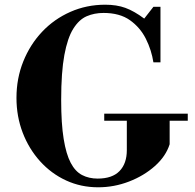

<svg xmlns="http://www.w3.org/2000/svg" viewBox="-20 -783 830 816"><path d="M397 13Q324 13 261 -16Q198 -45 150.5 -97.5Q103 -150 76.5 -219Q50 -288 50 -367Q50 -450 79 -522Q108 -594 159 -648Q210 -702 279 -732.5Q348 -763 427 -763Q476 -763 513 -749.5Q550 -736 593 -704L632 -754H662V-518H632Q624 -570 600 -618Q576 -666 532.5 -697Q489 -728 420 -728Q381 -728 348.5 -714Q316 -700 291.5 -661Q267 -622 253.5 -549Q240 -476 240 -358Q240 -258 250.5 -193Q261 -128 280.5 -91Q300 -54 329 -39Q358 -24 395 -24Q457 -24 488 -56Q519 -88 519 -145V-282H701V-170Q685 -119 638.5 -77.5Q592 -36 528.5 -11.5Q465 13 397 13ZM423 -270V-300H778V-270Z"/></svg>

Font: Libre Bodoni
Style: Bold
Weight: 700
Designer: Pablo Impallari, Rodrigo Fuenzalida
Foundry: Impallari Type
Version: Version 2.005;gftools[0.9.23]